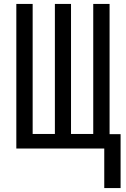

<svg xmlns="http://www.w3.org/2000/svg" viewBox="-20 -755 640 976"><path d="M510 201V0H63V-735H146V-74H259V-735H341V-74H454V-735H537V-73H593V201Z"/></svg>

Font: Iosevka Fixed Extended
Style: Regular
Weight: 400
Width: 7
Monospace: yes
Designer: Belleve Invis
Foundry: Belleve Invis
Version: Version 24.1.1; ttfautohint (v1.8.4)